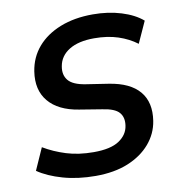

<svg xmlns="http://www.w3.org/2000/svg" viewBox="-81 -789 807 872"><g transform="rotate(-10 322.5 -352.5)"><path d="M291 10Q209 10 140.5 -9.5Q72 -29 27 -60L72 -161Q119 -133 175 -115.5Q231 -98 301 -98Q379 -98 418 -124Q457 -150 463 -191Q469 -229 449 -252Q429 -275 372 -283L268 -300Q174 -315 129.5 -368.5Q85 -422 98 -506Q108 -570 148 -616.5Q188 -663 253.5 -689Q319 -715 404 -715Q475 -715 535 -696.5Q595 -678 632 -646L587 -547Q550 -575 501.5 -591Q453 -607 391 -607Q319 -607 276 -580.5Q233 -554 225 -507Q218 -468 239 -442.5Q260 -417 318 -408L422 -392Q518 -377 561 -326Q604 -275 591 -191Q582 -133 543 -87.5Q504 -42 440.5 -16Q377 10 291 10Z"/></g></svg>

Font: Mulish ExtraLight
Style: Italic
Weight: 200
Italic angle: -9°
Designer: Vernon Adams
Foundry: Vernon Adams
Version: Version 3.603